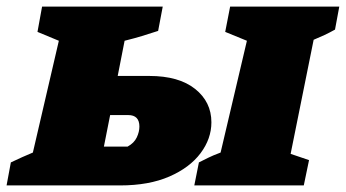

<svg xmlns="http://www.w3.org/2000/svg" viewBox="-50 -564 1052 584"><path d="M-30 0 -17 -70Q2 -79 17.5 -86Q33 -93 50 -100L129 -440L64 -467L78 -544H445L431 -470Q403 -461 382 -454.5Q361 -448 329 -440L308 -333H404Q494 -333 543.5 -293.5Q593 -254 593 -192Q593 -142 560 -98Q527 -54 465 -27Q403 0 315 0ZM541 0 555 -70Q569 -77 583 -84Q597 -91 621 -100L701 -440L635 -467L650 -544H982L969 -474Q953 -465 937 -457.5Q921 -450 904 -443L834 -96L890 -77L874 0ZM266 -118H338Q358 -129 366 -146Q374 -163 374 -179Q374 -214 340 -214H285Z"/></svg>

Font: Piazzolla SC Black
Style: Italic
Weight: 900
Italic angle: -11.3°
Designer: Juan Pablo del Peral
Foundry: Huerta Tipografica
Version: Version 1.330